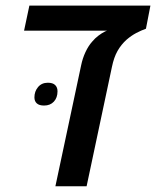

<svg xmlns="http://www.w3.org/2000/svg" viewBox="-20 -650 545 670"><path d="M173.3 0 263.2 -422.4Q268.1 -446.3 278.3 -468.3Q288.6 -490.2 301.8 -504.9Q311.5 -516.6 323.5 -525.6Q335.4 -534.7 347.2 -540.5L353.5 -543H64L82.5 -630.4H504.9L489.3 -549.8Q472.7 -543.9 455.6 -534.9Q438.5 -525.9 421.9 -511.7Q402.8 -494.6 390.1 -472.2Q377.4 -449.7 370.6 -416.5L282.2 0ZM133.8 -281.7Q116.7 -281.7 108.4 -289.3Q100.1 -296.9 100.1 -310.1Q100.1 -331.1 112.8 -346.2Q125.5 -361.3 147 -361.3Q164.1 -361.3 172.4 -353.3Q180.7 -345.2 180.7 -331.5Q180.7 -309.1 168 -295.4Q155.3 -281.7 133.8 -281.7Z"/></svg>

Font: Open Sans SemiCondensed SemiBold
Style: Italic
Weight: 600
Width: 4
Italic angle: -12°
Designer: Monotype Design Team
Foundry: Monotype Imaging Inc.
Version: Version 3.000